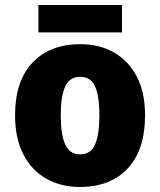

<svg xmlns="http://www.w3.org/2000/svg" viewBox="-20 -735 638 765"><path d="M558 -276Q558 -138 489 -64Q420 10 298 10Q223 10 164.5 -23Q106 -56 73 -120Q40 -184 40 -276Q40 -412 109.5 -485.5Q179 -559 301 -559Q376 -559 434 -526Q492 -493 525 -430Q558 -367 558 -276ZM222 -276Q222 -200 239.5 -160Q257 -120 300 -120Q342 -120 359 -160Q376 -200 376 -276Q376 -352 359 -390.5Q342 -429 299 -429Q258 -429 240 -390.5Q222 -352 222 -276ZM466 -715V-606H133V-715Z"/></svg>

Font: Noto Sans Disp ExtBd
Style: Regular
Weight: 800
Designer: Monotype Design Team
Foundry: Monotype Imaging Inc.
Version: Version 2.000;GOOG;noto-source:20170915:90ef993387c0; ttfaut